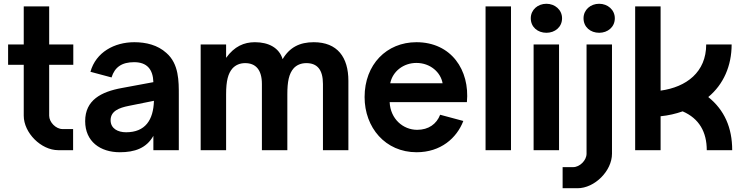

<svg xmlns="http://www.w3.org/2000/svg" viewBox="-20 -797 3956 1019"><path d="M368 0H289C198 0 106 -92 106 -183V-453H23V-561H106V-763H241V-561H369V-453H241V-183C241 -148 277 -112 312 -112H368Z M649 -95C751 -95 794 -160 797 -262L663 -235C613 -225 567 -208 567 -159C567 -115 605 -95 649 -95ZM432 -154C432 -266 517 -310 627 -330L794 -361C792 -429 760 -467 692 -467C627 -467 589 -441 572 -386L460 -416C489 -520 587 -573 693 -573C755 -573 817 -558 863 -516C930 -458 929 -365 929 -292V0H794V-76C757 -10 694 11 616 11C512 11 432 -46 432 -154Z M1045 0H1180V-297C1180 -369 1191 -407 1213 -433C1229 -451 1252 -462 1281 -462C1337 -462 1370 -427 1370 -351V0H1505V-297C1505 -362 1513 -406 1539 -435C1554 -451 1576 -462 1606 -462C1663 -462 1694 -428 1694 -351V0H1829V-368C1829 -493 1771 -573 1645 -573C1571 -573 1517 -546 1480 -483C1462 -543 1406 -573 1333 -573C1275 -573 1224 -551 1180 -490V-561H1045Z M2190 -463C2122 -463 2064 -419 2051 -355H2329C2319 -413 2264 -463 2190 -463ZM1915 -282C1915 -455 2032 -573 2190 -573C2375 -573 2474 -425 2458 -255H2048C2052 -166 2119 -108 2194 -108C2255 -108 2297 -139 2316 -188L2439 -155C2404 -64 2319 11 2191 11C2025 11 1915 -120 1915 -282Z M2692 0H2557V-763H2692Z M2812 0H2947V-561H2812ZM2797 -700C2797 -653 2834 -623 2880 -623C2925 -623 2963 -653 2963 -700C2963 -745 2925 -777 2880 -777C2834 -777 2797 -745 2797 -700Z M3045 202H2966V90H3022C3057 90 3093 54 3093 19V-561H3228V19C3228 110 3136 202 3045 202ZM3077 -700C3077 -653 3114 -623 3160 -623C3205 -623 3243 -653 3243 -700C3243 -745 3205 -777 3160 -777C3114 -777 3077 -745 3077 -700Z M3351 0H3486V-180C3527 -184 3566 -193 3603 -206C3691 -168 3731 -96 3731 0H3866C3866 -119 3825 -213 3739 -282C3820 -349 3863 -448 3863 -561H3728C3728 -414 3623 -335 3486 -316V-763H3351Z"/></svg>

Font: Swile Sans
Style: Bold
Weight: 700
Designer: Lord
Foundry: Lord
Version: Version 1.477;FEAKit 1.0